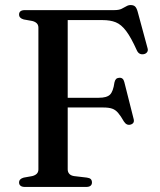

<svg xmlns="http://www.w3.org/2000/svg" viewBox="-20 -740 632 760"><path d="M433 -700Q450.5 -700 461 -705Q471.5 -710 479.8 -715Q488 -720 497 -720Q509 -720 515 -714Q521 -708 525 -693.5L564 -549.5Q567 -540 562.2 -533.5Q557.5 -527 548.5 -525.5Q540 -524 533 -527.5Q526 -531 521.5 -541Q498.5 -592 479.2 -617.5Q460 -643 438.2 -651.8Q416.5 -660.5 386 -660.5H248V-69.5Q248 -59 254.2 -52Q260.5 -45 273 -43L324 -37Q335 -35.5 339.5 -30.8Q344 -26 344 -17.5Q344 -9.5 338.5 -4.8Q333 0 320.5 0H79Q67 0 61.2 -4.8Q55.5 -9.5 55.5 -17.5Q55.5 -32 74 -37L107.5 -43Q119.5 -46 125.8 -52.5Q132 -59 132 -69.5V-630.5Q132 -641 125.8 -647.5Q119.5 -654 107.5 -657L74 -663Q55.5 -668 55.5 -682.5Q55.5 -691 61.2 -695.5Q67 -700 79 -700ZM198 -353H371Q402.5 -353 415.2 -365.2Q428 -377.5 433 -413.5Q435 -422.5 439.2 -427Q443.5 -431.5 451 -432Q467.5 -434 472 -415.5L508.5 -271Q511.5 -261 508.5 -255.2Q505.5 -249.5 497.5 -247Q489.5 -244.5 482.8 -247.5Q476 -250.5 470.5 -259Q458 -281 447.5 -293.2Q437 -305.5 423.8 -310Q410.5 -314.5 389.5 -314.5H198Z"/></svg>

Font: Fraunces 20pt
Style: Regular
Weight: 400
Version: Version 1.000;[b76b70a41]